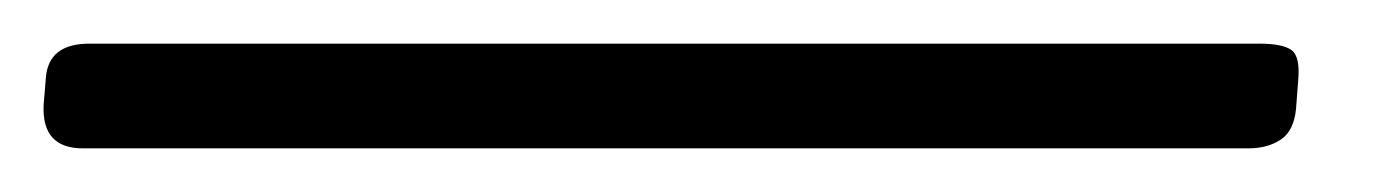

<svg xmlns="http://www.w3.org/2000/svg" viewBox="-80 70 634 88"><path d="M-42 138Q-61 138 -60 118L-59 106Q-58 90 -39 90H497Q508 90 512 93Q516 96 515 107L514 120Q513 130 507 134Q501 138 492 138Z"/></svg>

Font: Asap
Style: Italic
Weight: 400
Italic angle: -6°
Designer: Pablo Cosgaya
Foundry: Omnibus-Type
Version: Version 3.001; ttfautohint (v1.8.3)